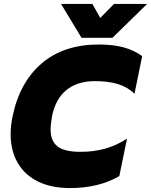

<svg xmlns="http://www.w3.org/2000/svg" viewBox="-20 -940 767 975"><path d="M290 -920H449L489 -849L559 -920H727L551 -748H394ZM34 -259Q34 -303 44 -349Q79 -521 191 -617.5Q303 -714 482 -714Q553 -714 606 -700Q659 -686 702 -655L663 -464Q628 -498 579 -513Q530 -528 462 -528Q373 -528 317.5 -483Q262 -438 244 -349Q237 -309 237 -282Q237 -224 272 -196.5Q307 -169 389 -169Q456 -169 513.5 -185Q571 -201 625 -236L586 -46Q482 15 335 15Q242 15 174.5 -17.5Q107 -50 70.5 -112Q34 -174 34 -259Z"/></svg>

Font: Readiness ExtraBold
Style: Italic
Weight: 800
Italic angle: -12°
Designer: Katatrad Team
Foundry: CadsonDemak
Version: Version 1.00;January 16, 2020;FontCreator 12.0.0.2550 64-bit